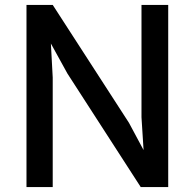

<svg xmlns="http://www.w3.org/2000/svg" viewBox="-20 -763 794 783"><path d="M88 0V-743H195L506 -262L565.5 -151L557 -285V-743H666V0H554L255 -463L187.5 -585.5L195 -447V0Z"/></svg>

Font: Merriweather Sans
Style: Regular
Weight: 400
Designer: Eben Sorkin
Foundry: Eben Sorkin
Version: Version 1.008; ttfautohint (v1.7.19-72a1) -l 8 -r 50 -G 200 